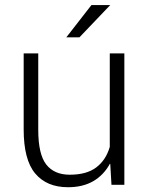

<svg xmlns="http://www.w3.org/2000/svg" viewBox="-20 -743 597 772"><path d="M423.3 -84.5H421.9Q397 -39.1 355 -14.6Q313 9.8 253.4 9.8Q168 9.8 121.6 -45.4Q75.2 -100.6 75.2 -222.2V-528.3H133.8V-221.2Q133.8 -122.6 166 -81.5Q198.2 -40.5 260.3 -40.5Q328.1 -40.5 366.9 -69.8Q405.8 -99.1 421.4 -152.3V-528.3H480V0H428.2ZM347.7 -722.7H423.3L299.3 -592.8H246.6Z"/></svg>

Font: Franko
Style: Light
Weight: 300
Designer: Google
Version: Version 1.200310; 2013